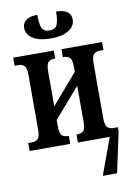

<svg xmlns="http://www.w3.org/2000/svg" viewBox="-103 -814 743 1086"><g transform="rotate(-10 269.0 -270.5)"><path d="M244 -606Q179 -606 141.5 -629Q104 -652 104 -691Q104 -720 126.5 -735.5Q149 -751 190 -751Q190 -702 199.5 -677Q209 -652 244 -652Q278 -652 288 -677Q298 -702 298 -751Q338 -751 360.5 -736Q383 -721 383 -691Q383 -652 345.5 -629Q308 -606 244 -606ZM14 0V-46H35Q55 -46 68.5 -57Q82 -68 82 -113V-423Q82 -467 68.5 -478.5Q55 -490 35 -490H14V-536H247V-490H241Q222 -490 208.5 -479Q195 -468 195 -424V-225L343 -397V-424Q343 -468 329.5 -479Q316 -490 297 -490H291V-536H524V-490H503Q483 -490 469.5 -478.5Q456 -467 456 -423V-113Q456 -68 469.5 -57Q483 -46 503 -46H529V-22L479 210H397L474 0H291V-46H297Q316 -46 329.5 -56.5Q343 -67 343 -112V-317L195 -146V-112Q195 -67 208.5 -56.5Q222 -46 241 -46H247V0Z"/></g></svg>

Font: Noto Serif ExtraCondensed SemiBold
Style: Regular
Weight: 600
Width: 2
Designer: Monotype Design Team
Foundry: Monotype Imaging Inc.
Version: Version 2.015; ttfautohint (v1.8.4.7-5d5b)